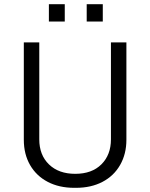

<svg xmlns="http://www.w3.org/2000/svg" viewBox="-20 -889 719 919"><path d="M168 -686V-222Q168 -147 214.5 -102Q261 -57 340 -57Q420 -57 465.5 -102.5Q511 -148 511 -222V-686H585V-220Q585 -152 555 -99.5Q525 -47 470.5 -18.5Q416 10 344 10H335Q263 10 208.5 -18.5Q154 -47 124 -99Q94 -151 94 -220V-686ZM290 -786H214V-869H290ZM472 -786H395V-869H472Z"/></svg>

Font: Chivo Light
Style: Regular
Weight: 300
Designer: Hector Gatti
Foundry: Omnibus-Type
Version: Version 1.007